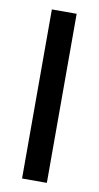

<svg xmlns="http://www.w3.org/2000/svg" viewBox="-74 -636 345 671"><g transform="rotate(10 98.5 -300.0)"><path d="M54.5 0V-600H142.5V0Z"/></g></svg>

Font: Big Shoulders Text Thin Medium
Style: Regular
Weight: 500
Version: Version 2.002